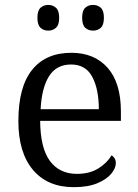

<svg xmlns="http://www.w3.org/2000/svg" viewBox="-20 -764 570 794"><path d="M284.7 10Q176.7 10 116.3 -61.5Q56 -133 56 -263.3Q56 -404.7 112.8 -475.2Q169.7 -545.7 275 -545.7Q370.3 -545.7 425.2 -483.5Q480 -421.3 480 -302.7V-264.3H146Q147 -151 186.7 -98Q226.3 -45 298 -45Q351.3 -45 387.5 -68Q423.7 -91 441.3 -121.7Q448.3 -118 453.7 -109.7Q459 -101.3 459 -89.3Q459 -68.7 440 -45.5Q421 -22.3 382.3 -6.2Q343.7 10 284.7 10ZM388.7 -312.3Q388.7 -395.3 361.5 -446.3Q334.3 -497.3 274 -497.3Q213.3 -497.3 182.8 -448.8Q152.3 -400.3 148 -312.3ZM364.7 -637.3Q345.7 -637.3 332.7 -649Q319.7 -660.7 319.7 -690.7Q319.7 -720.3 332.7 -732Q345.7 -743.7 364.7 -743.7Q383.7 -743.7 396.7 -732Q409.7 -720.3 409.7 -690.7Q409.7 -660.7 396.7 -649Q383.7 -637.3 364.7 -637.3ZM179.7 -637.3Q160.7 -637.3 147.7 -649Q134.7 -660.7 134.7 -690.7Q134.7 -720.3 147.7 -732Q160.7 -743.7 179.7 -743.7Q198 -743.7 211.3 -732Q224.7 -720.3 224.7 -690.7Q224.7 -660.7 211.3 -649Q198 -637.3 179.7 -637.3Z"/></svg>

Font: Noto Serif Hentaigana ExtraLight
Style: Regular
Weight: 200
Designer: Kazuhiro Yamada
Foundry: nipponia
Version: Version 1.000